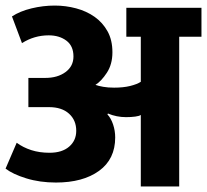

<svg xmlns="http://www.w3.org/2000/svg" viewBox="-20 -670 744 690"><path d="M23 -611Q52 -630 93.5 -640Q135 -650 177 -650Q216 -650 253.5 -640Q291 -630 320 -609.5Q349 -589 366.5 -557.5Q384 -526 384 -482Q384 -439 364 -408.5Q344 -378 323 -365Q334 -361 351 -358Q368 -355 390 -355Q423 -355 447.5 -361Q472 -367 486 -376V-538H434V-642H704V-538H624V0H486V-257Q481 -253 466 -251Q451 -249 433 -249Q399 -249 368 -262L366 -259Q379 -245 386.5 -222.5Q394 -200 394 -176Q394 -98 336 -56Q278 -14 181 -14Q123 -14 74.5 -29Q26 -44 0 -64L40 -157Q63 -140 92.5 -130.5Q122 -121 158 -121Q203 -121 228.5 -143Q254 -165 254 -200Q254 -238 228 -261.5Q202 -285 156 -285H82V-390H143Q187 -390 215.5 -411Q244 -432 244 -467Q244 -505 218.5 -524Q193 -543 155 -543Q103 -543 59 -515Z"/></svg>

Font: Mukta ExtraBold
Style: Regular
Weight: 800
Designer: Girish Dalvi and Yashodeep Gholap
Foundry: Ek Type
Version: Version 2.538;PS 1.002;hotconv 16.6.51;makeotf.lib2.5.65220;